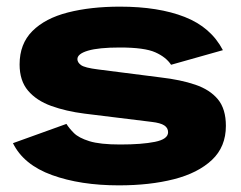

<svg xmlns="http://www.w3.org/2000/svg" viewBox="-20 -546 727 578"><path d="M338 12Q222 12 136.5 -19Q51 -50 19 -115L180 -173Q188 -160 202.5 -145.5Q217 -131 249 -121Q281 -111 342 -111Q407 -111 446.5 -119Q486 -127 486 -148Q486 -161 474.5 -168.5Q463 -176 437 -179L234 -204Q179 -211 134.5 -227Q90 -243 64.5 -273Q39 -303 39 -352Q39 -414 77.5 -452.5Q116 -491 184.5 -508.5Q253 -526 341 -526Q457 -526 536 -495Q615 -464 651 -395L495 -351Q480 -374 447.5 -388.5Q415 -403 341 -403Q277 -403 245 -393.5Q213 -384 213 -368Q213 -358 224 -350Q235 -342 275 -337L463 -313Q524 -306 568 -291Q612 -276 636 -247Q660 -218 660 -167Q660 -104 618 -64.5Q576 -25 503.5 -6.5Q431 12 338 12Z"/></svg>

Font: Special Gothic Expanded One
Style: Regular
Weight: 400
Designer: Alistair McCready
Foundry: Monolith
Version: Version 1.010; ttfautohint (v1.8.4.7-5d5b)